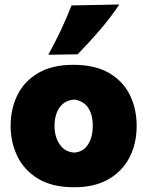

<svg xmlns="http://www.w3.org/2000/svg" viewBox="-20 -796 638 831"><path d="M301.5 14.5Q205.5 14.5 144.5 -22.8Q83.5 -60 54.8 -120.5Q26 -181 26 -251Q26 -326 56 -385.8Q86 -445.5 146.2 -480.5Q206.5 -515.5 297.5 -515.5Q391 -515.5 451.8 -480.2Q512.5 -445 542 -385Q571.5 -325 571.5 -251Q571.5 -175 540.5 -114.8Q509.5 -54.5 449.2 -20Q389 14.5 301.5 14.5ZM301 -135.5Q340.5 -138.5 361 -170.5Q381.5 -202.5 381.5 -251Q381.5 -301 361 -330.5Q340.5 -360 301 -365Q259.5 -361.5 237.8 -330.8Q216 -300 216 -251Q216 -204 238.2 -171.2Q260.5 -138.5 301 -135.5ZM189 -559Q248.5 -666.5 289.5 -772.5L496.5 -776.5Q459 -720.5 412.8 -666.5Q366.5 -612.5 316 -561Z"/></svg>

Font: Commissioner Flair ExtraBold
Style: Regular
Weight: 800
Designer: Kostas Bartsokas
Foundry: Kostas Bartsokas
Version: Version 1.000; ttfautohint (v1.8.3)